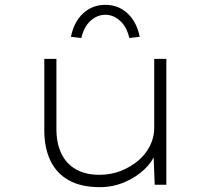

<svg xmlns="http://www.w3.org/2000/svg" viewBox="-20 -763 867 793"><path d="M392 10Q316 10 265 -18Q214 -46 188.5 -99Q163 -152 163 -224V-520H213V-231Q213 -171 233.5 -128.5Q254 -86 294 -63.5Q334 -41 390 -41Q439 -41 480 -57.5Q521 -74 552 -100.5Q583 -127 600 -162Q617 -197 617 -234V-520H667V0H619L614 -130H622Q611 -97 577.5 -64.5Q544 -32 495.5 -11Q447 10 392 10ZM316 -606 273 -611Q285 -672 323 -707.5Q361 -743 415 -743Q469 -743 507 -707.5Q545 -672 557 -611L514 -606Q504 -651 476.5 -676.5Q449 -702 415 -702Q381 -702 353.5 -676.5Q326 -651 316 -606Z"/></svg>

Font: Lexend Peta ExtraLight
Style: Regular
Weight: 250
Version: Version 1.007